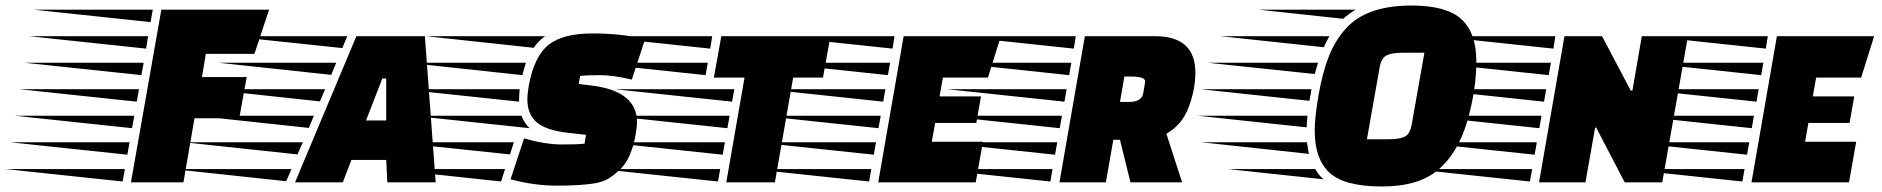

<svg xmlns="http://www.w3.org/2000/svg" viewBox="-270 -660 6812 695"><path d="M596 -232H434L394 0H204L314 -625H704L651 -465H475L461 -381H623ZM174 -3 -250 -48H182ZM208 -196 -216 -241H216ZM225 -292 -199 -337H233ZM242 -388 -182 -433H250ZM259 -484 -165 -529H266ZM191 -100 -233 -145H199ZM275 -580 -148 -625H283Z M1132 0 1128 -81H1002L971 0H798L1020 -529H1268L1307 0ZM1128 -224V-376H1114L1055 -224ZM766 -4 356 -48H785ZM807 -101 397 -145H826ZM848 -197 438 -241H866ZM888 -293 479 -337H907ZM929 -389 520 -433H947ZM969 -486 561 -529H987Z M1126 -48H1558L1544 -3ZM1634 -433Q1628 -417 1621 -388L1203 -433ZM1609 -300V-292L1185 -337H1611Q1609 -313 1609 -300ZM1576 -101 1159 -145H1590ZM1703 -529Q1676 -509 1662 -487L1272 -529ZM1618 -241Q1627 -215 1647 -196L1224 -241ZM2017 -372Q1949 -388 1901 -388Q1853 -388 1830 -385L1825 -356L1875 -350Q2036 -329 2036 -217Q2036 -204 2030 -168.5Q2024 -133 2010 -100Q1996 -67 1974.5 -46.5Q1953 -26 1932.5 -13.5Q1912 -1 1880 4Q1830 12 1746.5 12Q1663 12 1578 -11L1627 -159Q1705 -137 1763.5 -137Q1822 -137 1846 -140L1851 -172L1788 -179Q1707 -188 1673 -217Q1639 -246 1639 -300Q1639 -320 1644 -350Q1664 -457 1716 -498Q1768 -539 1874.5 -539Q1981 -539 2065 -518Z M2709 -379H2601L2535 0H2359L2425 -379H2314L2341 -529H2736ZM2329 -3 1905 -48H2337ZM2363 -196 1939 -241H2371ZM2380 -292 1956 -337H2388ZM2284 -388 1860 -433H2292ZM2301 -484 1877 -529H2308ZM2346 -100 1922 -145H2354Z M3264 -215H3115L3103 -147H3288L3262 0H2909L3001 -529H3353L3306 -379H3143L3131 -311H3281ZM2876 -3 2452 -48H2884ZM2910 -196 2486 -241H2918ZM2927 -292 2503 -337H2935ZM2944 -388 2520 -433H2952ZM2961 -484 2537 -529H2968ZM2893 -100 2469 -145H2901Z M3911 -529Q4057 -529 4057 -397Q4057 -337 4033 -272.5Q4009 -208 3952 -176L4009 0H3822L3784 -154H3760L3733 0H3565L3657 -529ZM3874 -356Q3874 -357 3875 -366Q3875 -383 3822 -383H3800L3784 -291H3816Q3862 -291 3868 -321ZM3532 -3 3108 -48H3540ZM3566 -196 3142 -241H3574ZM3583 -292 3159 -337H3591ZM3600 -388 3176 -433H3608ZM3617 -484 3193 -529H3624ZM3549 -100 3125 -145H3557Z M4757 -156Q4796 -156 4815 -165.5Q4834 -175 4840 -209L4886 -469H4806Q4768 -469 4749 -459.5Q4730 -450 4724 -416L4678 -156ZM4839 -640Q4966 -640 5020 -590.5Q5074 -541 5074 -438Q5074 -335 5041.5 -222.5Q5009 -110 4938.5 -47.5Q4868 15 4732.5 15Q4597 15 4543 -34.5Q4489 -84 4489 -187Q4489 -236 4503 -316.5Q4517 -397 4540 -455.5Q4563 -514 4602 -557Q4677 -640 4839 -640ZM4474 -317Q4472 -309 4470 -295L4077 -337H4477ZM4463 -241Q4460 -218 4460 -199L4066 -241ZM4501 -433 4489 -392 4101 -433ZM4461 -145Q4465 -117 4468 -103L4079 -145ZM4542 -529Q4528 -503 4522 -489L4148 -529ZM4491 -48Q4504 -25 4521 -11L4175 -48ZM4637 -625Q4608 -607 4592 -592L4286 -625Z M5611 0 5508 -198H5504L5469 0H5301L5393 -529H5529L5633 -332H5639L5673 -529H5840L5747 0ZM5268 -3 4844 -48H5276ZM5302 -196 4878 -241H5310ZM5319 -292 4895 -337H5327ZM5336 -388 4912 -433H5344ZM5353 -484 4929 -529H5360ZM5285 -100 4861 -145H5293Z M6425 -215H6276L6264 -147H6449L6423 0H6070L6162 -529H6514L6467 -379H6304L6292 -311H6442ZM6037 -3 5613 -48H6045ZM6071 -196 5647 -241H6079ZM6088 -292 5664 -337H6096ZM6105 -388 5681 -433H6113ZM6122 -484 5698 -529H6129ZM6054 -100 5630 -145H6062Z"/></svg>

Font: Faster One
Style: Regular
Weight: 400
Designer: Eduardo Rodriguez Tunni
Foundry: Eduardo Rodriguez Tunni
Version: Version 1.002